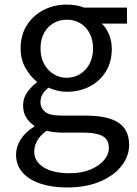

<svg xmlns="http://www.w3.org/2000/svg" viewBox="-20 -577 604 847"><path d="M275.4 250Q209.2 250 158.3 233Q107.5 216.1 79.1 183.7Q50.8 151.3 50.8 104.5Q50.8 69.5 71.7 37.4Q92.6 5.2 130.8 -18.4V-22.8Q110 -36 95.9 -58Q81.9 -80 81.9 -112.3Q81.9 -146 101.4 -172Q120.9 -198.1 142.2 -212.8V-216.8Q114.9 -238.4 92.9 -276.3Q70.9 -314.2 70.9 -363Q70.9 -422.8 98.8 -466.4Q126.7 -509.9 173.3 -533.4Q219.9 -556.8 274.1 -556.8Q297.9 -556.8 317.6 -553Q337.2 -549.2 351.3 -543.4H540.2V-472.9H429.4Q448.8 -454.2 461 -425.1Q473.1 -395.9 473.1 -360.6Q473.1 -303.2 446.5 -260.7Q420 -218.2 374.9 -195.1Q329.8 -172.1 274.1 -172.1Q255.3 -172.1 233.7 -177Q212.1 -182 193.7 -190.6Q179.2 -178.6 168.9 -163.5Q158.6 -148.5 158.6 -126.2Q158.6 -100.5 178.9 -83.7Q199.1 -66.9 254.2 -66.9H360.7Q454.7 -66.9 502.2 -36Q549.6 -5.2 549.6 62.1Q549.6 112.3 515.9 155.2Q482.2 198.2 420.7 224.1Q359.1 250 275.4 250ZM274.1 -233.9Q306.1 -233.9 332.4 -249.7Q358.6 -265.5 374.5 -294.7Q390.4 -323.8 390.4 -363Q390.4 -403 374.8 -431.4Q359.2 -459.9 333 -475Q306.7 -490.2 274.1 -490.2Q242.6 -490.2 216.3 -475Q190 -459.9 174.4 -431.7Q158.8 -403.6 158.8 -363Q158.8 -323.8 174.7 -294.7Q190.6 -265.5 216.9 -249.7Q243.2 -233.9 274.1 -233.9ZM287.5 187.2Q340.4 187.2 378.9 171Q417.3 154.9 438.8 129.6Q460.3 104.3 460.3 76.6Q460.3 37.8 432.1 23Q403.9 8.1 350.5 8.1H256.2Q241.1 8.1 222.8 6.3Q204.5 4.5 185.6 -0.1Q156.7 20.5 143.8 44.5Q130.9 68.6 130.9 91.8Q130.9 135.2 172.5 161.2Q214 187.2 287.5 187.2Z"/></svg>

Font: Noto Sans TC Thin
Style: Regular
Weight: 100
Designer: Ryoko NISHIZUKA 西塚涼子 (kana, bopomofo & ideographs); Paul D. Hunt (Latin, Greek & Cyrillic); Sandoll Communications 산돌커뮤니
Foundry: Adobe
Version: Version 2.004-H2;hotconv 1.0.118;makeotfexe 2.5.65603